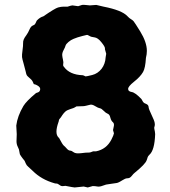

<svg xmlns="http://www.w3.org/2000/svg" viewBox="-20 -784 721 812"><path d="M249 -755.9H266.1Q280.3 -760.7 286.1 -761.2L310.5 -757.8L327.1 -763.2Q333 -764.2 344.7 -762.7Q356.4 -761.2 359.9 -761.2L387.2 -763.2L418 -755.9Q495.6 -740.7 518.6 -715.8Q527.3 -706.5 533.7 -703.1Q540 -699.7 544.9 -694.3Q549.8 -688.5 572.8 -651.4Q601.1 -605.5 601.1 -568.8Q601.1 -554.7 597.2 -539.1Q594.7 -496.1 585 -479.5Q573.2 -459 546.9 -438.5Q520.5 -417.5 522 -407.2Q522 -397.5 536.6 -395Q551.3 -393.1 578.1 -365.2Q585 -351.1 590.3 -348.1Q595.7 -345.7 599.6 -343.8Q607.9 -339.8 608.4 -331.5Q608.9 -322.8 621.1 -297.9Q633.3 -272.9 634.3 -263.7Q635.7 -254.9 633.8 -250Q631.8 -245.1 632.3 -242.2Q632.8 -239.3 633.3 -235.4Q633.8 -231.4 634.8 -229Q635.7 -226.1 636.2 -216.8Q633.8 -148.9 612.3 -129.9Q606 -124 604.5 -119.1Q603 -114.3 602.1 -111.3Q601.1 -108.4 600.1 -106Q594.7 -89.8 547.9 -51.8Q544.9 -49.8 537.1 -40Q529.3 -30.3 521 -30.3Q512.7 -29.8 508.8 -27.8Q504.9 -25.9 499 -22.5Q493.2 -19 487.3 -15.6Q481.4 -12.2 475.1 -10.3Q468.3 -8.8 451.2 -6.8Q434.6 -4.9 428.7 -3.4Q422.9 -2 415.5 1Q401.9 6.3 392.6 4.9Q382.8 2.9 372.1 2.9L351.1 8.8L334 4.9L295.9 8.8Q291 8.8 256.8 2Q254.9 2 248 2.9Q238.8 4.4 231.4 -2Q224.1 -7.8 218.3 -7.8Q212.9 -7.8 210.9 -8.8Q155.3 -24.4 118.2 -61.5Q106.4 -73.2 99.1 -79.1Q92.3 -84.5 88.9 -92.8Q85.9 -101.1 84 -104L75.7 -114.3Q67.4 -125 64 -131.8L60.1 -151.9Q59.1 -155.3 55.7 -162.1Q49.8 -173.3 49.8 -186.5L50.8 -216.8L48.8 -252.9Q53.7 -293 79.1 -335.9Q91.3 -356 130.9 -389.2Q132.8 -391.1 138.7 -392.6Q144.5 -394 147.9 -398.9Q153.8 -411.1 143.6 -418.9Q132.8 -426.8 123 -428.2Q118.2 -441.4 112.3 -447.3Q106.4 -453.1 100.6 -458Q94.7 -462.9 92.8 -466.8Q90.8 -470.7 88.4 -482.4Q85.9 -494.1 80.1 -514.2Q74.2 -534.2 73.2 -542.5Q72.3 -550.8 75.2 -571.3Q78.1 -591.8 77.6 -600.6Q77.1 -609.4 80.6 -617.7Q84 -625.5 91.8 -635.7Q99.1 -646 104.5 -658.7Q109.9 -671.4 117.2 -675.3Q125 -678.7 127 -680.7Q128.9 -682.6 130.4 -686Q131.8 -689 133.3 -692.4Q134.8 -696.3 136.7 -698.2Q149.9 -711.4 163.1 -714.8Q212.9 -749 225.6 -752.4Q238.3 -755.9 249 -755.9ZM353 -138.7Q361.8 -138.2 374 -144Q379.9 -144 386.2 -144Q430.2 -152.8 451.2 -193.8Q460.9 -212.9 461.9 -220.2L458 -233.9Q458 -236.8 460.9 -248Q464.4 -261.2 457.5 -267.1Q450.2 -272.9 446.8 -286.1Q443.8 -299.8 436 -302.7Q427.2 -306.2 418.5 -315.4Q409.2 -325.2 402.3 -326.2Q395.5 -327.1 382.8 -335Q370.1 -342.8 362.3 -341.3Q354.5 -339.8 346.2 -337.4Q337.4 -335 332 -335L303.2 -334Q301.3 -333 296.9 -330.1Q292.5 -327.1 277.8 -322.8Q263.7 -318.4 256.8 -312.5Q250 -306.6 244.1 -297.9Q238.3 -289.1 237.3 -287.6Q235.8 -286.1 234.9 -284.7Q233.9 -283.2 232.4 -281.7Q231 -280.3 230 -278.3Q229 -276.4 228.5 -272.5Q228 -268.1 227.1 -267.1Q210.4 -219.7 227.1 -203.1L230 -200.2Q244.1 -172.9 250 -168Q255.9 -163.1 262.7 -155.3Q269.5 -147.5 276.4 -147Q282.7 -147 291.5 -140.1Q300.3 -133.3 323.2 -136.2Q346.2 -139.2 353 -138.7ZM250 -502Q273.9 -467.8 330.1 -465.8Q332 -465.8 341.8 -460.9Q346.7 -460.9 370.1 -466.8Q393.6 -472.7 409.7 -493.2Q425.3 -513.7 426.8 -542L429.2 -556.6L423.8 -575.7V-580.1Q423.8 -586.9 408.7 -605.5Q393.6 -624.5 379.4 -626Q365.2 -627.4 357.9 -632.3Q350.1 -637.2 346.7 -636.2Q343.3 -635.7 328.6 -631.8Q314 -627.9 308.1 -626Q302.2 -624 291 -619.6Q279.8 -615.2 269.5 -606.4Q259.3 -597.7 257.3 -591.3Q255.9 -585 249 -572.3Q242.2 -559.6 243.2 -549.8Q244.1 -540.5 246.1 -532.7Q248 -524.9 248 -521Q248 -517.1 247.1 -511.2Q246.1 -505.4 250 -502Z"/></svg>

Font: AntiqueNobleBold
Style: Bold
Weight: 700
Version: Version 001.000